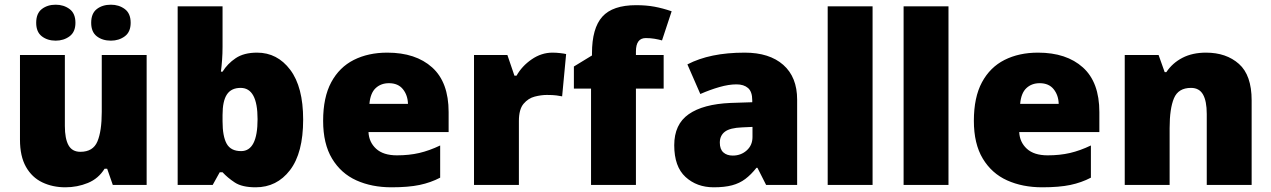

<svg xmlns="http://www.w3.org/2000/svg" viewBox="-20 -787 5410 817"><path d="M604 -553V0H460L436 -69H425Q399 -27 354 -8.5Q309 10 258 10Q204 10 160 -11Q116 -32 90.5 -77Q65 -122 65 -193V-553H256V-251Q256 -197 271.5 -169Q287 -141 322 -141Q376 -141 394.5 -185Q413 -229 413 -311V-553ZM134 -690Q134 -730 158 -748.5Q182 -767 217 -767Q251 -767 276 -748.5Q301 -730 301 -690Q301 -651 276 -632.5Q251 -614 217 -614Q182 -614 158 -632.5Q134 -651 134 -690ZM368 -690Q368 -730 392 -748.5Q416 -767 452 -767Q486 -767 511 -748.5Q536 -730 536 -690Q536 -651 511 -632.5Q486 -614 452 -614Q416 -614 392 -632.5Q368 -651 368 -690Z M927 -588Q927 -559 925 -532Q923 -505 920 -482H927Q948 -516 983 -539.5Q1018 -563 1074 -563Q1160 -563 1215 -490Q1270 -417 1270 -278Q1270 -136 1214 -63Q1158 10 1068 10Q1010 10 979 -10.5Q948 -31 927 -54H915L885 0H736V-760H927ZM1004 -413Q964 -413 945.5 -385Q927 -357 927 -298V-271Q927 -207 944.5 -175.5Q962 -144 1006 -144Q1076 -144 1076 -280Q1076 -413 1004 -413Z M1628 -563Q1749 -563 1819 -500Q1889 -437 1889 -310V-225H1548Q1550 -182 1580.5 -154Q1611 -126 1669 -126Q1721 -126 1764 -136Q1807 -146 1853 -168V-31Q1813 -10 1765.5 0Q1718 10 1646 10Q1562 10 1496.5 -19.5Q1431 -49 1393 -112Q1355 -175 1355 -273Q1355 -373 1389.5 -437Q1424 -501 1485.5 -532Q1547 -563 1628 -563ZM1635 -433Q1601 -433 1578.5 -412Q1556 -391 1552 -345H1716Q1715 -382 1694.5 -407.5Q1674 -433 1635 -433Z M2331 -563Q2347 -563 2364 -561Q2381 -559 2389 -557L2372 -377Q2362 -379 2347.5 -381Q2333 -383 2307 -383Q2283 -383 2255.5 -376Q2228 -369 2208 -345.5Q2188 -322 2188 -272V0H1997V-553H2139L2169 -465H2178Q2201 -506 2242.5 -534.5Q2284 -563 2331 -563Z M2804 -410H2686V0H2495V-410H2422V-504L2499 -551V-560Q2499 -667 2543 -716Q2587 -765 2687 -765Q2730 -765 2765 -758.5Q2800 -752 2838 -739L2797 -615Q2783 -619 2765.5 -622Q2748 -625 2728 -625Q2686 -625 2686 -568V-553H2804Z M3149 -563Q3254 -563 3313 -511Q3372 -459 3372 -363V0H3240L3203 -73H3199Q3176 -44 3151.5 -25.5Q3127 -7 3095 1.5Q3063 10 3017 10Q2945 10 2897 -34Q2849 -78 2849 -169Q2849 -258 2910.5 -301Q2972 -344 3089 -349L3181 -352V-360Q3181 -397 3163 -412.5Q3145 -428 3114 -428Q3081 -428 3041 -416.5Q3001 -405 2960 -387L2905 -513Q2953 -538 3013.5 -550.5Q3074 -563 3149 -563ZM3138 -245Q3086 -243 3064.5 -226.5Q3043 -210 3043 -180Q3043 -152 3058 -138.5Q3073 -125 3098 -125Q3133 -125 3157.5 -147Q3182 -169 3182 -204V-247Z M3693 0H3502V-760H3693Z M4016 0H3825V-760H4016Z M4397 -563Q4518 -563 4588 -500Q4658 -437 4658 -310V-225H4317Q4319 -182 4349.5 -154Q4380 -126 4438 -126Q4490 -126 4533 -136Q4576 -146 4622 -168V-31Q4582 -10 4534.5 0Q4487 10 4415 10Q4331 10 4265.5 -19.5Q4200 -49 4162 -112Q4124 -175 4124 -273Q4124 -373 4158.5 -437Q4193 -501 4254.5 -532Q4316 -563 4397 -563ZM4404 -433Q4370 -433 4347.5 -412Q4325 -391 4321 -345H4485Q4484 -382 4463.5 -407.5Q4443 -433 4404 -433Z M5112 -563Q5198 -563 5252 -515Q5306 -467 5306 -360V0H5115V-302Q5115 -357 5099 -385Q5083 -413 5048 -413Q4994 -413 4975.5 -369Q4957 -325 4957 -242V0H4766V-553H4910L4936 -480H4943Q4969 -519 5011.5 -541Q5054 -563 5112 -563Z"/></svg>

Font: Noto Sans Gujarati UI Black
Style: Regular
Weight: 900
Designer: Jelle Bosma - Monotype Design Team, Universal Thirst
Foundry: Monotype Imaging Inc.
Version: Version 2.106; ttfautohint (v1.8.4.7-5d5b)